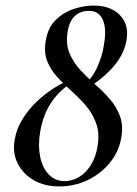

<svg xmlns="http://www.w3.org/2000/svg" viewBox="-20 -656 490 689"><path d="M192 13Q140 13 101 -9.5Q62 -32 43 -70.5Q24 -109 33 -156Q39 -193 60.5 -228Q82 -263 112 -291.5Q142 -320 175.5 -341Q209 -362 239 -372L244 -362Q198 -337 166.5 -292Q135 -247 124 -182Q116 -134 124 -94Q132 -54 155 -30Q178 -6 212 -6Q239 -6 264 -21Q289 -36 306.5 -64.5Q324 -93 330 -131Q338 -178 325 -213.5Q312 -249 288.5 -276.5Q265 -304 237.5 -328.5Q210 -353 186 -379Q162 -405 149.5 -436.5Q137 -468 144 -509Q152 -558 181 -585.5Q210 -613 246.5 -624.5Q283 -636 316 -636Q378 -636 411.5 -600.5Q445 -565 433 -506Q422 -454 380 -409Q338 -364 281 -333L275 -341Q311 -375 329 -415Q347 -455 353 -495Q360 -536 355.5 -562.5Q351 -589 337 -603Q323 -617 300 -617Q267 -617 247 -597Q227 -577 222 -537Q216 -496 230 -463.5Q244 -431 268.5 -404.5Q293 -378 321.5 -353Q350 -328 374 -300.5Q398 -273 410.5 -239.5Q423 -206 415 -161Q406 -110 373 -70.5Q340 -31 293 -9Q246 13 192 13Z"/></svg>

Font: Cormorant Infant Light SemiBold
Style: Italic
Weight: 600
Italic angle: -10°
Version: Version 4.001